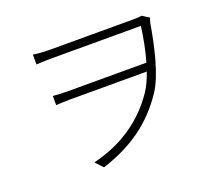

<svg xmlns="http://www.w3.org/2000/svg" viewBox="-121 -879 1243 1085"><g transform="rotate(-20 500.0 -337.0)"><path d="M171 -705V-646C209 -648 238 -649 268 -649C338 -649 739 -649 800 -649C792 -589 779 -514 758 -443H282C250 -443 223 -445 197 -447V-392C225 -393 250 -395 283 -395H743C729 -354 712 -317 693 -288C598 -147 463 -56 289 -14L331 31C516 -29 642 -121 740 -267C799 -357 834 -519 855 -644C858 -659 862 -669 865 -675L822 -702C811 -699 797 -698 779 -698C733 -698 337 -698 268 -698C228 -698 190 -702 171 -705Z"/></g></svg>

Font: Noto Sans SC Light
Style: Regular
Weight: 300
Designer: Ryoko NISHIZUKA 西塚涼子 (kana, bopomofo & ideographs); Paul D. Hunt (Latin, Greek & Cyrillic); Sandoll Communications 산돌커뮤니
Foundry: Adobe
Version: Version 2.004;hotconv 1.0.118;makeotfexe 2.5.65603